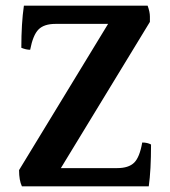

<svg xmlns="http://www.w3.org/2000/svg" viewBox="-20 -702 597 675"><path d="M392 -111Q432 -111 451.5 -130Q471 -149 480 -201Q498 -201 511 -194Q511 -103 503 -47H57Q47 -68 47 -104L360 -618H175Q135 -618 115.5 -598.5Q96 -579 86 -527Q72 -527 55 -534Q55 -620 64 -682H499Q507 -660 507 -644Q507 -628 507 -625L194 -111Z"/></svg>

Font: Halant Semibold
Style: Regular
Weight: 600
Version: Version 1.100;PS 1.0;hotconv 1.0.78;makeotf.lib2.5.61930; tt